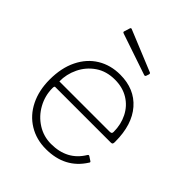

<svg xmlns="http://www.w3.org/2000/svg" viewBox="-213 -873 1003 1003"><g transform="rotate(45 288.5 -371.0)"><path d="M299 -28Q418 -28 474 -121Q479 -129 485 -125L508 -110Q514 -106 509 -100Q440 10 299 10Q228 10 172.5 -24Q117 -58 86.5 -119.5Q56 -181 56 -261Q56 -347 87 -410Q118 -473 173 -506.5Q228 -540 299 -540Q405 -540 466.5 -469.5Q528 -399 528 -274V-269Q528 -262 525.5 -258Q523 -254 515 -254H104Q98 -254 98 -240Q98 -184 125 -135Q152 -86 198 -57Q244 -28 299 -28ZM469 -290Q479 -290 482.5 -293Q486 -296 486 -304Q486 -359 463 -404.5Q440 -450 397.5 -476Q355 -502 298 -502Q235 -502 190 -471Q145 -440 121.5 -391Q98 -342 99 -290ZM172 -751 401 -657Q403 -656 404 -653.5Q405 -651 404 -647L399 -632Q396 -624 388 -627L161 -704Q155 -706 153.5 -708.5Q152 -711 154 -716L164 -748Q165 -750 167.5 -751Q170 -752 172 -751Z"/></g></svg>

Font: Libre Franklin Thin
Style: Regular
Weight: 250
Designer: Pablo Impallari, Rodrigo Fuenzalida
Foundry: Impallari Type
Version: Version 1.002; ttfautohint (v1.5)